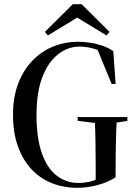

<svg xmlns="http://www.w3.org/2000/svg" viewBox="-20 -879 647 915"><path d="M349 16Q283 16 226.5 -6.5Q170 -29 129 -73.5Q88 -118 65 -182.5Q42 -247 42 -332Q42 -417 67 -481.5Q92 -546 135 -590.5Q178 -635 234 -657.5Q290 -680 353 -680Q376 -680 405.5 -676Q435 -672 464.5 -662.5Q494 -653 520 -635L531 -479H512L442 -649L494 -638L498 -609Q462 -637 427 -647Q392 -657 359 -657Q304 -657 257 -620.5Q210 -584 182 -512Q154 -440 154 -331Q154 -222 179 -150Q204 -78 249.5 -42.5Q295 -7 355 -7Q378 -7 404 -12.5Q430 -18 457 -31L436 -12V-84Q436 -148 435 -207Q434 -266 431 -321H537Q534 -266 532.5 -207Q531 -148 531 -84V-34Q491 -9 443.5 3.5Q396 16 349 16ZM350 -303V-321H587V-303L499 -289H466ZM369 -859 502 -727 488 -710 330 -806H366L208 -710L194 -727L327 -859Z"/></svg>

Font: Source Serif 4 60pt SemiBold
Style: Regular
Weight: 600
Version: Version 4.004;hotconv 1.0.116;makeotfexe 2.5.65601